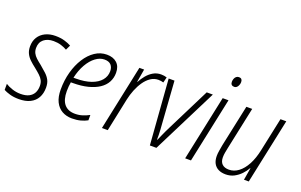

<svg xmlns="http://www.w3.org/2000/svg" viewBox="-89 -1091 2301 1468"><g transform="rotate(20 1061.5 -357.0)"><path d="M123 9.8Q81.1 9.8 49.1 0.5Q17.1 -8.8 -2 -19.5V-68.8Q19.5 -54.7 52.5 -43.5Q85.4 -32.2 121.1 -32.2Q162.6 -32.2 188.7 -45.4Q214.8 -58.6 227.8 -82.5Q240.7 -106.4 240.7 -139.6Q240.7 -165 231.2 -183.6Q221.7 -202.1 203.1 -219.5Q184.6 -236.8 158.2 -257.8Q131.8 -277.8 110.8 -297.9Q89.8 -317.9 78.1 -342.3Q66.4 -366.7 66.4 -399.4Q66.4 -442.9 86.2 -474.4Q106 -505.9 141.4 -523.2Q176.8 -540.5 223.1 -540.5Q265.1 -540.5 297.4 -531Q329.6 -521.5 352.1 -508.8L333 -468.8Q312.5 -481 284.7 -489.7Q256.8 -498.5 222.7 -498.5Q174.3 -498.5 144 -473.9Q113.8 -449.2 113.8 -403.3Q113.8 -380.4 122.8 -362.3Q131.8 -344.2 149.2 -328.1Q166.5 -312 191.4 -293Q219.7 -269.5 241.9 -249Q264.2 -228.5 276.9 -204.1Q289.6 -179.7 289.6 -143.1Q289.6 -96.2 270.5 -61.8Q251.5 -27.3 214.1 -8.8Q176.8 9.8 123 9.8Z M554.7 9.8Q509.3 9.8 474.1 -10Q439 -29.8 419.2 -69.6Q399.4 -109.4 399.4 -169.9Q399.4 -245.1 417.7 -311.8Q436 -378.4 468.8 -429.9Q501.5 -481.4 545.7 -511Q589.8 -540.5 641.6 -540.5Q693.4 -540.5 723.6 -512.7Q753.9 -484.9 753.9 -432.6Q753.9 -391.1 735.4 -356.7Q716.8 -322.3 680.2 -298.1Q643.6 -273.9 590.8 -260.5Q538.1 -247.1 470.2 -247.1H453.6Q450.7 -231.4 449 -212.4Q447.3 -193.4 447.3 -173.8Q447.3 -103 477.3 -67.4Q507.3 -31.7 564.5 -31.7Q597.2 -31.7 625.2 -40.8Q653.3 -49.8 679.2 -63.5V-20Q655.8 -6.8 624.5 1.5Q593.3 9.8 554.7 9.8ZM460.4 -287.1H479Q551.3 -287.1 602.3 -304.9Q653.3 -322.8 680.4 -355Q707.5 -387.2 707.5 -429.7Q707.5 -460.9 690.2 -480Q672.9 -499 636.7 -499Q600.1 -499 564.7 -472.7Q529.3 -446.3 502 -398.7Q474.6 -351.1 460.4 -287.1Z M796.4 0 908.2 -530.3H946.8L928.7 -424.3H931.2Q946.8 -454.1 968.8 -480.5Q990.7 -506.8 1019 -523.4Q1047.4 -540 1082.5 -540Q1095.7 -540 1107.7 -538.1Q1119.6 -536.1 1129.4 -532.7L1118.2 -487.8Q1109.4 -490.7 1099.1 -492.4Q1088.9 -494.1 1076.2 -494.1Q1043 -494.1 1014.4 -474.9Q985.8 -455.6 963.4 -423.1Q940.9 -390.6 925 -350.8Q909.2 -311 900.4 -270L843.8 0Z M1186.5 0 1146.5 -530.3H1193.8L1217.8 -184.6Q1219.7 -164.1 1220.9 -141.6Q1222.2 -119.1 1222.7 -98.4Q1223.1 -77.6 1222.7 -60.5H1225.6Q1233.9 -79.1 1242.7 -98.9Q1251.5 -118.7 1260.7 -138.7Q1270 -158.7 1279.8 -177.7L1456.1 -530.3H1505.9L1239.7 0Z M1473.6 0 1585.9 -530.3H1633.3L1521 0ZM1638.2 -641.6Q1624.5 -641.6 1616.7 -649.4Q1608.9 -657.2 1608.9 -671.9Q1608.9 -684.6 1613.3 -696.5Q1617.7 -708.5 1626.7 -716.3Q1635.7 -724.1 1648.9 -724.1Q1663.1 -724.1 1669.9 -716.3Q1676.8 -708.5 1676.8 -694.3Q1676.8 -674.8 1666.3 -658.2Q1655.8 -641.6 1638.2 -641.6Z M1805.2 9.8Q1770.5 9.8 1745.6 -2.9Q1720.7 -15.6 1707.5 -40Q1694.3 -64.5 1694.3 -100.6Q1694.3 -119.6 1698.5 -144.5Q1702.6 -169.4 1707 -193.4L1778.8 -530.3H1826.2L1753.9 -189Q1749 -166.5 1745.4 -145.8Q1741.7 -125 1741.7 -106.9Q1741.7 -69.8 1761.2 -51.3Q1780.8 -32.7 1816.9 -32.7Q1857.9 -32.7 1893.8 -59.6Q1929.7 -86.4 1956.8 -137Q1983.9 -187.5 1998.5 -258.3L2056.2 -530.3H2103.5L1991.2 0H1952.1L1968.8 -99.1H1966.3Q1951.2 -71.8 1927.5 -46.9Q1903.8 -22 1873.3 -6.1Q1842.8 9.8 1805.2 9.8Z"/></g></svg>

Font: Open Sans SemiCondensed Light
Style: Italic
Weight: 300
Width: 4
Italic angle: -12°
Designer: Monotype Design Team
Foundry: Monotype Imaging Inc.
Version: Version 3.000